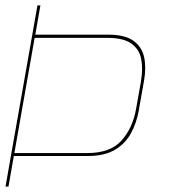

<svg xmlns="http://www.w3.org/2000/svg" viewBox="-20 -695 632 715"><path d="M0.5 0 119.5 -675H130.5L111.5 -566H382.5Q445 -566 476.8 -543.2Q508.5 -520.5 516.8 -481.8Q525 -443 516.5 -395.5L496.5 -282Q488 -235.5 467 -197.5Q446 -159.5 407.2 -136.8Q368.5 -114 306 -114H31.5L11.5 0ZM33.5 -125H304.5Q390.5 -125 432 -171Q473.5 -217 486.5 -288L504.5 -389.5Q513 -438 505.8 -475Q498.5 -512 468.8 -533Q439 -554 380 -554H109Z"/></svg>

Font: Anybody ExtraExpanded Thin
Style: Italic
Weight: 100
Width: 8
Italic angle: -10°
Designer: Tyler Finck
Foundry: Etcetera Type Company
Version: Version 1.010; ttfautohint (v1.8.3) -l 8 -r 50 -G 200 -x 14 